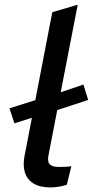

<svg xmlns="http://www.w3.org/2000/svg" viewBox="-20 -790 395 817"><path d="M175.9 -305.9 172 -375 334.9 -430.1 355.4 -364.8ZM41.4 -265.2 20.2 -329.1 172.7 -377.2 175.9 -308.1ZM264.3 -4Q246.8 2 229 4.7Q211.2 7.5 195.3 7.5Q149.1 7.5 122 -9.6Q95 -26.7 86 -56.2Q77 -85.8 83.8 -123.2L202.5 -738L310.7 -770L186.8 -131.9Q180.5 -103.3 191.3 -91.5Q202.1 -79.6 230.2 -79.6Q244.1 -79.6 256.9 -80.1Q269.8 -80.6 283.6 -82.6Z"/></svg>

Font: REM Medium
Style: Italic
Weight: 500
Italic angle: -11°
Designer: Octavio Pardo
Foundry: Ashler Design
Version: Version 1.005;gftools[0.9.28]